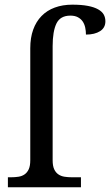

<svg xmlns="http://www.w3.org/2000/svg" viewBox="-20 -790 465 810"><path d="M13.3 0V-42.1H25.6Q43.1 -42.1 57.9 -44.4Q72.8 -46.7 83.8 -54.4Q94.9 -62.1 101.3 -76.2Q107.7 -90.3 107.7 -113.8V-586.2Q107.7 -630.8 120 -664.9Q132.3 -699 155.4 -722.6Q178.5 -746.2 211.3 -758.2Q244.1 -770.3 285.1 -770.3Q324.1 -770.3 350.8 -765.1Q377.4 -760 394.1 -750.5Q410.8 -741 417.7 -728.5Q424.6 -715.9 424.6 -700Q424.6 -672.8 402.1 -658.5Q379.5 -644.1 342.6 -644.1Q342.6 -659 339.5 -673.6Q336.4 -688.2 329 -699.2Q321.5 -710.3 308.7 -717.2Q295.9 -724.1 276.9 -724.1Q234.4 -724.1 218.2 -691Q202.1 -657.9 202.1 -595.4V-113.8Q202.1 -90.3 208.5 -76.2Q214.9 -62.1 226.2 -54.4Q237.4 -46.7 252.3 -44.4Q267.2 -42.1 284.1 -42.1H321.5V0Z"/></svg>

Font: MM Jasmine
Style: Regular
Weight: 400
Designer: Khon Soe Zaw Thu
Version: Version 1.00 July 11, 2016, initial release